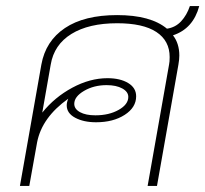

<svg xmlns="http://www.w3.org/2000/svg" viewBox="-20 -616 680 636"><path d="M553 -499Q574 -472 574 -432Q574 -419 571 -402L500 0H469L540 -402Q542 -411 542 -427Q542 -481 498 -510Q454 -539 368 -539Q274 -539 216.5 -503.5Q159 -468 148 -402L120 -243Q161 -294 219.5 -325.5Q278 -357 336 -357Q378 -357 404.5 -341Q431 -325 431 -297Q431 -260 393 -235.5Q355 -211 298 -211Q257 -211 229 -226Q201 -241 201 -267Q201 -277 206 -289Q119 -227 103 -145L77 0H46L117 -402Q131 -480 195 -523Q259 -566 368 -566Q479 -566 533 -521Q561 -525 580 -545.5Q599 -566 609 -596H640Q620 -521 553 -499ZM226 -272Q226 -255 245 -244.5Q264 -234 296 -234Q341 -234 373 -252Q405 -270 405 -295Q405 -312 385 -323Q365 -334 333 -334Q291 -334 258.5 -315Q226 -296 226 -272Z"/></svg>

Font: KoHo ExtraLight
Style: Italic
Weight: 275
Italic angle: -10°
Version: Version 1.000; ttfautohint (v1.6)